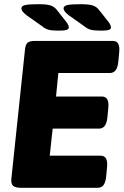

<svg xmlns="http://www.w3.org/2000/svg" viewBox="-20 -895 589 915"><path d="M80 0Q53 0 42.5 -9.5Q32 -19 34 -42L99 -658Q101 -681 110.5 -690.5Q120 -700 147 -700H518Q554 -700 548 -645L544 -602Q541 -573 531 -560Q521 -547 503 -547H258L247 -435H466Q502 -435 496 -379L492 -337Q489 -308 479 -295Q469 -282 451 -282H231L217 -153H460Q496 -153 490 -97L486 -54Q483 -25 473 -12.5Q463 0 445 0ZM260 -749Q226 -749 210.5 -753.5Q195 -758 182 -769L107 -822Q82 -841 82 -855Q82 -867 100.5 -871Q119 -875 164 -875Q204 -875 222.5 -868.5Q241 -862 253 -845L298 -788Q304 -779 306 -773.5Q308 -768 308 -765Q308 -756 297.5 -752.5Q287 -749 260 -749ZM461 -749Q427 -749 411.5 -753.5Q396 -758 383 -769L308 -822Q283 -841 283 -855Q283 -867 301.5 -871Q320 -875 365 -875Q405 -875 423.5 -868.5Q442 -862 454 -845L499 -788Q505 -779 507 -773.5Q509 -768 509 -765Q509 -756 498.5 -752.5Q488 -749 461 -749Z"/></svg>

Font: Asap ExtraBold
Style: Italic
Weight: 800
Italic angle: -6°
Designer: Pablo Cosgaya
Foundry: Omnibus-Type
Version: Version 3.001; ttfautohint (v1.8.4.7-5d5b)